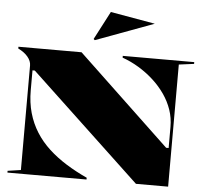

<svg xmlns="http://www.w3.org/2000/svg" viewBox="-61 -1012 1148 1076"><g transform="rotate(5 513.0 -473.5)"><path d="M20 0V-10L94 -21V-609Q94 -634 74.5 -657.5Q55 -681 20 -698V-708H375L894 -216H908V-335Q908 -385 892.5 -430.5Q877 -476 848.5 -517Q820 -558 782 -592.5Q744 -627 699.5 -654Q655 -681 607 -698V-708H1009V-698L924 -687V0H743L123 -583H110V-471Q110 -402 126.5 -344Q143 -286 174 -237Q205 -188 249 -147.5Q293 -107 347.5 -73Q402 -39 465 -10V0ZM443 -782 436 -788 519 -947 770 -903Z"/></g></svg>

Font: Kalnia SemiExpanded SemiBold
Style: Regular
Weight: 600
Width: 6
Designer: Frida Medrano
Foundry: Frida Medrano
Version: Version 1.105